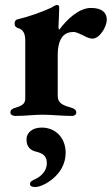

<svg xmlns="http://www.w3.org/2000/svg" viewBox="-20 -465 454 775"><path d="M42 3C82 3 116 -2 151 -2C186 -2 231 3 271 3C281 3 288 -3 288 -11C288 -21 280 -27 266 -31C229 -41 213 -51 213 -78V-241C213 -316 242 -336 277 -336C287 -336 300 -329 314 -323C327 -316 341 -309 353 -309C382 -309 411 -356 411 -386C411 -413 393 -433 347 -433C299 -433 250 -387 220 -346C218 -346 216 -349 216 -355C217 -376 219 -423 219 -434C219 -441 217 -445 210 -445C205 -445 194 -439 187 -434C151 -417 94 -397 51 -387C43 -385 39 -380 39 -370C39 -358 46 -354 52 -352C76 -345 82 -327 82 -299V-69C82 -49 74 -40 45 -31C30 -27 22 -22 22 -11C22 -2 31 3 42 3ZM123 290C152 290 245 243 245 152C245 93 206 50 148 50C109 50 87 72 87 97C87 127 101 141 125 147C154 154 169 165 169 194C169 226 145 249 116 261C106 266 101 270 101 277C101 285 107 290 123 290Z"/></svg>

Font: EB Garamond
Style: Bold
Weight: 700
Designer: Georg Duffner and Octavio Pardo
Foundry: Georg Duffner
Version: Version 1.000;PS 001.000;hotconv 1.0.88;makeotf.lib2.5.64775